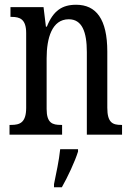

<svg xmlns="http://www.w3.org/2000/svg" viewBox="-20 -566 555 807"><path d="M20 0H241V-41H236C201 -41 176 -48 176 -108V-321C176 -405 198 -485 269 -485C325 -485 345 -432 345 -347V0H493V-41H489C454 -41 431 -50 431 -113V-349C431 -486 384 -546 300 -546C242 -546 204 -522 177 -454H173L163 -536H24V-495H29C63 -495 90 -486 90 -427V-113C90 -50 63 -41 27 -41H20ZM207 208V221H240C264 179 295 113 308 71V61H233C228 110 216 163 207 208Z"/></svg>

Font: Noto Serif Sinhala ExtraCondensed
Style: Regular
Weight: 400
Width: 2
Designer: Jelle Bosma - Monotype Design Team
Foundry: Monotype Imaging Inc.
Version: Version 2.007